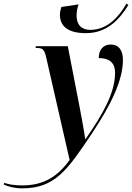

<svg xmlns="http://www.w3.org/2000/svg" viewBox="-174 -788 721 1048"><path d="M295 -607C422 -607 487 -698 527 -761L516 -768C479 -703 416 -625 319 -625C271 -625 244 -652 244 -704C244 -724 248 -745 255 -764L161 -750C156 -735 153 -721 153 -708C153 -652 188 -607 295 -607ZM-53 240C126 240 194 141 330 -63C430 -214 497 -348 497 -461C497 -514 474 -545 430 -545C393 -545 365 -520 365 -471C417 -471 454 -451 454 -390C454 -280 386 -163 293 -29H291C286 -68 268 -166 258 -217L196 -536H22L20 -526H30C60 -526 69 -515 78 -475L206 85C136 183 56 224 -53 224C-101 224 -132 217 -150 210L-154 219C-129 231 -93 240 -53 240Z"/></svg>

Font: Noto Serif Display SemiCondensed SemiBold
Style: Italic
Weight: 600
Width: 4
Italic angle: -12°
Designer: Monotype Design Team
Foundry: Monotype Imaging Inc.
Version: Version 2.009